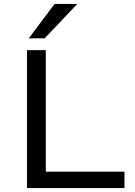

<svg xmlns="http://www.w3.org/2000/svg" viewBox="-20 -961 691 981"><path d="M118 0V-705H214V-84H616V0ZM127 -765 259 -941H375L208 -765Z"/></svg>

Font: Nunito Sans 7pt SemiExpanded
Style: Regular
Weight: 400
Width: 6
Designer: Vernon Adams
Foundry: Vernon Adams
Version: Version 3.101;gftools[0.9.27]